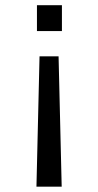

<svg xmlns="http://www.w3.org/2000/svg" viewBox="-20 -548 373 728"><path d="M129.9 -334.5H202.1L213.9 159.7H118.2ZM214.8 -528.3V-430.2H120.1V-528.3Z"/></svg>

Font: Liberation Sans
Style: Regular
Weight: 400
Designer: Steve Matteson
Foundry: Ascender Corporation
Version: Version 2.00.1